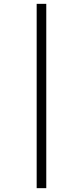

<svg xmlns="http://www.w3.org/2000/svg" viewBox="-20 -889 432 1000"><path d="M221 -869V91H171V-869Z"/></svg>

Font: Merriweather 120pt Light
Style: Regular
Weight: 300
Version: Version 2.100